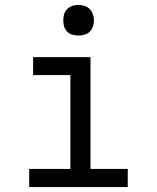

<svg xmlns="http://www.w3.org/2000/svg" viewBox="-20 -763 640 783"><path d="M99 0V-74H267V-457H115V-530H349V-74H501V0ZM300 -618Q287 -618 275 -621.5Q263 -625 254 -634Q245 -643 241.5 -655Q238 -667 238 -680Q238 -693 241.5 -705Q245 -717 254 -726Q263 -735 275 -739Q287 -743 300 -743Q313 -743 325 -739Q337 -735 346 -726Q355 -717 359 -705Q363 -693 363 -680Q363 -667 359 -655Q355 -643 346 -634Q337 -625 325 -621.5Q313 -618 300 -618Z"/></svg>

Font: Iosevka Curly Slab Extended
Style: Regular
Weight: 400
Width: 7
Monospace: yes
Designer: Belleve Invis
Foundry: Belleve Invis
Version: Version 11.1.0; ttfautohint (v1.8.3)